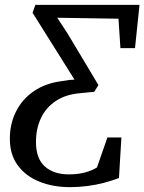

<svg xmlns="http://www.w3.org/2000/svg" viewBox="-20 -763 594 790"><path d="M268 7Q197.5 7 141.5 -15.8Q85.5 -38.5 53 -82.8Q20.5 -127 20.5 -192Q20.5 -253.5 45.8 -304Q71 -354.5 119.2 -387.8Q167.5 -421 236 -429.5Q252 -432.5 264.5 -433.8Q277 -435 286.5 -435.5L114 -710.5L125.5 -743H554L535.5 -565H475.5L467.5 -686L215.5 -690L257.5 -626L385 -413L367.5 -385Q356.5 -384 344 -383Q331.5 -382 309 -379.5Q250.5 -374.5 210 -347.8Q169.5 -321 148.8 -277.5Q128 -234 128 -179Q128 -110 164.8 -77.8Q201.5 -45.5 263 -45.5Q300 -45.5 329 -53.2Q358 -61 379 -74L422 -197.5H479.5L469.5 -30.5Q442 -20 409.2 -11.2Q376.5 -2.5 341 2.2Q305.5 7 268 7Z"/></svg>

Font: Merriweather Light 18pt
Style: Italic
Weight: 400
Italic angle: -7.8°
Version: Version 2.101